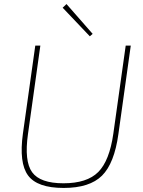

<svg xmlns="http://www.w3.org/2000/svg" viewBox="-20 -915 707 947"><path d="M437 -748 423 -736 289 -877 308 -895ZM625 -690 564 -254Q544 -109 483 -48.5Q422 12 294 12Q164 12 118.5 -49.5Q73 -111 93 -256L154 -690H179L118 -254Q99 -120 138.5 -65.5Q178 -11 293 -11Q409 -11 464.5 -66.5Q520 -122 539 -256L600 -690Z"/></svg>

Font: Exo 2.0 Thin
Style: Italic
Weight: 250
Italic angle: -8°
Designer: Natanael Gama
Version: Version 1.001;PS 001.001;hotconv 1.0.70;makeotf.lib2.5.58329